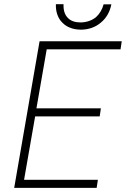

<svg xmlns="http://www.w3.org/2000/svg" viewBox="-20 -911 627 931"><path d="M463.4 -346.7 469.2 -385.7H156.7L206.5 -671.9H564.5L570.3 -710.9H171.9L48.8 0H448.7L454.6 -39.1H96.7L150.4 -346.7ZM520 -890.1H482.4Q477.5 -871.6 468.3 -856Q459 -840.3 446.8 -829.1Q432.1 -816.4 413.1 -809.6Q394 -802.7 371.1 -802.2Q350.6 -802.2 335.2 -807.6Q319.8 -813 309.6 -823.7Q297.9 -835 292.5 -851.8Q287.1 -868.7 288.1 -890.6H251Q250 -862.8 258.1 -840.1Q266.1 -817.4 281.7 -801.8Q297.4 -785.2 320.1 -776.4Q342.8 -767.6 371.1 -767.1Q399.9 -767.1 424.8 -775.9Q449.7 -784.7 468.8 -801.3Q488.3 -816.9 501.5 -839.6Q514.6 -862.3 520 -890.1Z"/></svg>

Font: Roboto Mono ExtraLight
Style: Italic
Weight: 250
Italic angle: -10°
Monospace: yes
Designer: Google
Version: Version 3.000